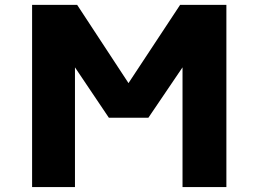

<svg xmlns="http://www.w3.org/2000/svg" viewBox="-20 -752 1040 774"><path d="M498 -417 706.1 -732.4H892.6V2H715.8V-480.5L578.1 -277.3H418.9L282.2 -480.5V2H109.4V-732.4H291Z"/></svg>

Font: GenEi Gothic M Heavy
Style: Regular
Weight: 800
Designer: o_tamon (Modified); [Source Han Sans]
Ryoko NISHIZUKA  (kana & ideographs); Paul D. Hunt (Latin, Greek & Cyrillic); Wenl
Version: Version 1.1a;Original Version 1.004